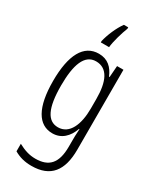

<svg xmlns="http://www.w3.org/2000/svg" viewBox="-249 -836 941 1148"><g transform="rotate(30 221.0 -262.5)"><path d="M273 -756V-766H243C213 -725 187 -663 176 -616V-606H233C236 -645 258 -719 273 -756ZM201 -542C97 -542 44 -443 44 -264C44 -81 99 10 196 10C258 10 300 -31 322 -93H325C322 -57 322 -28 322 -2V30C322 146 275 192 184 192C142 192 106 180 65 158V210C101 231 139 241 185 241C317 241 375 164 375 20V-532H331L325 -453H321C299 -506 263 -542 201 -542ZM209 -494C289 -494 322 -419 322 -300V-233C322 -125 287 -38 207 -38C135 -38 99 -108 99 -264C99 -407 130 -494 209 -494Z"/></g></svg>

Font: Noto Sans Kannada ExtraCondensed Light
Style: Regular
Weight: 300
Width: 2
Designer: Jelle Bosma - Monotype Design Team
Foundry: Monotype Imaging Inc.
Version: Version 2.005